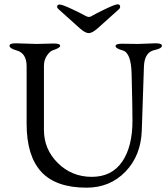

<svg xmlns="http://www.w3.org/2000/svg" viewBox="-20 -853 778 887"><path d="M244 -822Q244 -832 256 -832Q268 -832 312.5 -811Q357 -790 373.5 -780.5Q390 -771 400 -777Q424 -791 468 -812Q512 -833 523.5 -833Q535 -833 535 -822Q535 -815 529 -810L431 -722Q406 -700 390 -700Q374 -700 349 -722L251 -810Q244 -816 244 -822ZM543 -651 618 -650 699 -653Q728 -653 728 -642Q728 -629 695 -622Q648 -613 645 -547Q644 -536 635 -250Q631 -134 559.5 -60Q488 14 380 14Q238 14 170.5 -59.5Q103 -133 103 -281V-547Q103 -607 57 -620Q24 -629 24 -642Q24 -653 53 -653L149 -650L229 -652Q258 -652 258 -641Q258 -632 225 -621Q211 -617 197 -596.5Q183 -576 183 -549V-253Q183 -163 247.5 -99.5Q312 -36 404 -36Q496 -36 544 -105.5Q592 -175 592 -296Q592 -357 588 -511Q586 -609 547 -620Q514 -629 514 -640Q514 -651 543 -651Z"/></svg>

Font: EB Garamond
Style: Regular
Weight: 400
Version: Version 0.012